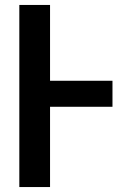

<svg xmlns="http://www.w3.org/2000/svg" viewBox="-20 -755 540 775"><path d="M58 0V-735H182V-429H434V-324H182V0Z"/></svg>

Font: Iosevka SS04 Extrabold
Style: Regular
Weight: 800
Monospace: yes
Designer: Belleve Invis
Foundry: Belleve Invis
Version: Version 19.0.0; ttfautohint (v1.8.4)